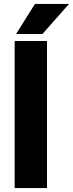

<svg xmlns="http://www.w3.org/2000/svg" viewBox="-20 -959 372 979"><path d="M219.7 0H54.7V-750H219.7ZM158.2 -939H332L196.3 -785.6H62Z"/></svg>

Font: Roboto
Style: Regular
Weight: 900
Designer: Google
Version: Version 2.001171; 2014